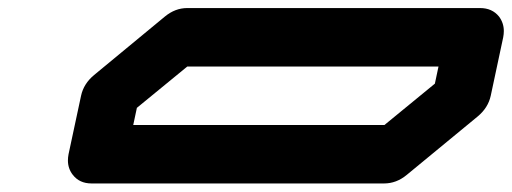

<svg xmlns="http://www.w3.org/2000/svg" viewBox="-20 -728 1240 465"><path d="M1033.2 -525.4 1042 -566.9H433.6L311.5 -466.8L302.7 -425.3H911.1ZM1168.5 -496.1Q1162.1 -466.8 1136.7 -445.8L964.8 -304.2Q939.9 -283.7 910.2 -283.7H201.7Q172.4 -283.7 156.2 -304.7Q144.5 -319.8 144.5 -339.4Q144.5 -346.7 146 -354.5L176.3 -496.1Q182.6 -525.4 208 -546.4L379.4 -688Q404.3 -708.5 433.6 -708.5H1142.6Q1171.9 -708.5 1188.5 -688Q1200.2 -672.4 1200.2 -652.8Q1200.2 -645.5 1198.7 -637.7Z"/></svg>

Font: Robtronika
Style: Italic
Weight: 400
Italic angle: -12°
Designer: GGBot
Version: 1.00